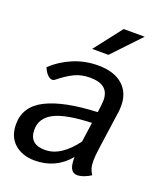

<svg xmlns="http://www.w3.org/2000/svg" viewBox="-144 -878 849 985"><g transform="rotate(20 280.5 -385.0)"><path d="M451 -160Q445 -118 445 -92Q445 -68 450 -51.5Q455 -35 465 -20Q449 -9 428.5 -1.5Q408 6 391 6Q345 6 348 -77Q275 10 161 10Q93 10 50.5 -27.5Q8 -65 8 -133Q8 -230 103 -278Q198 -326 381 -334L386 -373Q388 -393 388 -401Q388 -444 362.5 -465.5Q337 -487 284 -487Q236 -487 198.5 -468.5Q161 -450 118 -415Q112 -410 104 -410Q91 -410 77.5 -424Q64 -438 55 -461Q101 -505 165 -532.5Q229 -560 302 -560Q388 -560 435.5 -519Q483 -478 483 -406Q483 -384 481 -373ZM357 -165 372 -272Q230 -267 168 -234.5Q106 -202 106 -139Q106 -59 192 -59Q237 -59 279 -87Q321 -115 357 -165ZM360 -780H475L332 -629H243Z"/></g></svg>

Font: Krub Medium
Style: Italic
Weight: 500
Italic angle: -8°
Designer: Ekaluck Peanpanawate
Foundry: Cadson Demak Co.,Ltd.
Version: Version 1.000; ttfautohint (v1.6)